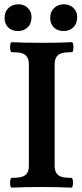

<svg xmlns="http://www.w3.org/2000/svg" viewBox="-20 -860 379 883"><path d="M33.7 -42Q62.1 -42 79 -46.4Q95.9 -50.8 104.3 -63.2Q112.8 -75.7 112.8 -99.1V-563Q112.8 -586.3 104.2 -598.8Q95.6 -611.2 78.9 -615.6Q62.2 -620.1 33.7 -620.1Q29.3 -620.1 27.3 -631.6Q25.4 -643.1 27.3 -654.5Q29.3 -666 33.7 -666Q89.4 -663.1 172.4 -663.1Q255.4 -663.1 310.4 -666Q314.9 -666 316.9 -654.5Q318.8 -643.1 316.9 -631.6Q314.9 -620.1 310.5 -620.1Q282.4 -620.1 265.5 -615.6Q248.6 -611.2 240 -598.8Q231.4 -586.3 231.4 -563V-99.1Q231.4 -75.7 239.8 -63.2Q248.2 -50.8 264.4 -46.4Q280.7 -42 308.6 -42Q313 -42 314.9 -30.8Q316.9 -19.5 314.9 -8.3Q313 2.9 308.6 2.9Q239.7 0 171.1 0Q102.5 0 33.7 2.9Q29 2.9 27.2 -8.3Q25.4 -19.5 27.3 -30.8Q29.3 -42 33.7 -42ZM210.9 -777.3Q210.9 -806.6 229.2 -823.5Q247.6 -840.3 273.9 -840.3Q300.8 -840.3 317.9 -823.2Q335 -806.2 335 -782.2Q335 -751.5 317.4 -734.4Q299.8 -717.3 273.9 -717.3Q253.4 -717.3 239.3 -725.3Q225.1 -733.4 218 -747.1Q210.9 -760.7 210.9 -777.3ZM1 -777.3Q1 -806.6 19.3 -823.5Q37.6 -840.3 64 -840.3Q91.3 -840.3 108.2 -823.2Q125 -806.2 125 -782.2Q125 -751.5 107.4 -734.4Q89.8 -717.3 64 -717.3Q43.5 -717.3 29.3 -725.3Q15.1 -733.4 8.1 -747.1Q1 -760.7 1 -777.3Z"/></svg>

Font: Junicode Two Beta VF
Style: Regular
Weight: 400
Designer: Peter S. Baker
Foundry: Briery Creek Software
Version: Version 1.031 beta; ttfautohint (v1.8.1.43-b0c9)